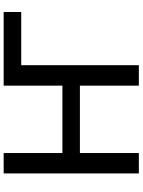

<svg xmlns="http://www.w3.org/2000/svg" viewBox="113 -880 767 1033"><g transform="rotate(-90 496.5 -363.5)"><path d="M948.5 -727.3H552.2V-411.2H189.6V-727.3H79.9V0H189.6V-317.1H552.2V0H662.3V-632.8H948.5Z"/></g></svg>

Font: Margiela Sans Medium
Style: Regular
Weight: 500
Designer: Stefan Endress, Andreas Faust
Version: Version 1.100;FEAKit 1.0